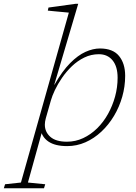

<svg xmlns="http://www.w3.org/2000/svg" viewBox="-138 -754 712 1004"><path d="M101.5 -135.5Q99 -127 97.8 -118.5Q96.5 -110 96.5 -102Q96.5 -64 125.2 -38.5Q154 -13 212 -13Q257 -13 297 -31.8Q337 -50.5 370 -83Q403 -115.5 426.8 -158.2Q450.5 -201 463.8 -249.2Q477 -297.5 477 -347.5Q477 -406 450.8 -438.2Q424.5 -470.5 379 -470.5Q338.5 -470.5 303 -453.2Q267.5 -436 238.2 -408Q209 -380 186.5 -347.2Q164 -314.5 149.2 -283.2Q134.5 -252 128 -228.5ZM145.5 -310 147.5 -312Q188 -383 228.8 -424Q269.5 -465 309 -482.8Q348.5 -500.5 384.5 -500.5Q452.5 -500.5 484.5 -461.2Q516.5 -422 516.5 -357.5Q516.5 -301.5 501.2 -248Q486 -194.5 458 -147.8Q430 -101 392 -65.5Q354 -30 308.8 -10Q263.5 10 213 10Q150 10 115.2 -13.8Q80.5 -37.5 73.5 -80L91.5 -100.5L8 200.5L98.5 209.5L92 230.5H-118L-111.5 209.5L-28.5 200.5L222 -688Q213 -689 192.2 -690.8Q171.5 -692.5 149 -694.8Q126.5 -697 112 -698.5L115.5 -714.5L256.5 -734H271Z"/></svg>

Font: Newsreader 9pt ExtraLight
Style: Italic
Weight: 250
Italic angle: -17°
Designer: Hugues Gentile
Foundry: Production Type
Version: Version 1.003